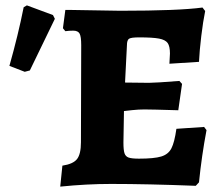

<svg xmlns="http://www.w3.org/2000/svg" viewBox="-20 -684 816 714"><path d="M748 -200Q730 -105 720 -6L708 7Q528 0 393 0Q302 0 204 10L212 -68Q252 -74 266.5 -92.5Q281 -111 281 -155L282 -516Q282 -548 276 -559Q270 -570 252 -570Q237 -570 223 -568L214 -579L223 -647H245Q404 -644 427 -644Q645 -644 733 -656L743 -643Q735 -604 728.5 -550Q722 -496 720 -454L610 -447L612 -485Q612 -512 603.5 -524Q595 -536 571.5 -540.5Q548 -545 497 -545Q468 -545 460 -540Q452 -535 452 -515L445 -377L534 -376Q558 -376 647 -383L657 -372L643 -274Q544 -277 517 -277Q496 -277 472 -274.5Q448 -272 441 -271L439 -154Q439 -126 443 -114Q447 -102 458.5 -98Q470 -94 497 -94Q553 -94 579.5 -102Q606 -110 617.5 -132.5Q629 -155 636 -205L739 -212ZM15 -439Q48 -556 68 -657L80 -664L177 -628L184 -614L91 -422L72 -417Z"/></svg>

Font: Alegreya ExtraBold
Style: Regular
Weight: 800
Designer: Juan Pablo del Peral
Foundry: Huerta Tipografica
Version: Version 2.007; ttfautohint (v1.6)